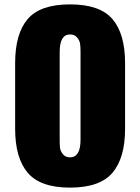

<svg xmlns="http://www.w3.org/2000/svg" viewBox="-20 -842 639 875"><path d="M299 13Q164 13 106.5 -54.5Q49 -122 49 -255V-554Q49 -688 106 -755Q163 -822 299 -822Q435 -822 492.5 -755Q550 -688 550 -554V-255Q550 -122 492.5 -54.5Q435 13 299 13ZM299 -125Q347 -125 347 -205V-605Q347 -628 345 -642.5Q343 -657 331.5 -671Q320 -685 299 -685Q252 -685 252 -605V-205Q252 -182 253.5 -168Q255 -154 266.5 -139.5Q278 -125 299 -125Z"/></svg>

Font: Oswald Heavy
Style: Regular
Weight: 400
Designer: Vernon Adams
Foundry: Vernon Adams
Version: Version 4.101